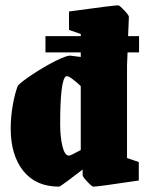

<svg xmlns="http://www.w3.org/2000/svg" viewBox="-20 -685 547 718"><path d="M455 -440V-94L499 -79V-10Q346 13 329 13Q324 13 306.5 -5.5Q289 -24 289 -30V-51Q266 -33 235 -10Q204 13 201 13Q114 13 67 -46Q20 -105 20 -205Q20 -248 28 -293Q36 -338 47 -365Q61 -380 102.5 -407.5Q144 -435 185.5 -456Q227 -477 242 -477L282 -472V-489H150V-550H282V-558L238 -573V-642Q404 -665 422 -665Q427 -665 444.5 -646.5Q462 -628 462 -622L459 -550H500V-489H457ZM282 -363Q270 -375 251 -389.5Q232 -404 226 -399Q205 -384 205 -220Q205 -173 213.5 -138Q222 -103 238 -103Q244 -103 282 -124Z"/></svg>

Font: Grenze Black
Style: Regular
Weight: 900
Designer: Renata Polastri
Foundry: Omnibus-Type
Version: Version 1.002; ttfautohint (v1.8)